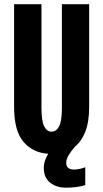

<svg xmlns="http://www.w3.org/2000/svg" viewBox="-20 -720 490 912"><path d="M385 74V159Q369.5 165 343.8 168.2Q318 171.5 294 171.5Q248 171.5 218 147.5Q188 123.5 188 78Q188 59 194 42Q200 25 209 10.5Q137 6 92 -45.8Q47 -97.5 47 -212.5V-700H177V-207.5Q177 -145 190 -119.8Q203 -94.5 225 -94.5Q247.5 -94.5 260.8 -119.8Q274 -145 274 -207.5V-700H403.5V-212.5Q403.5 -141 385.2 -94.5Q367 -48 335 -22.5Q319 -4 306.8 16Q294.5 36 294.5 53Q294.5 71 305 78.2Q315.5 85.5 331.5 85.5Q343.5 85.5 359.8 82Q376 78.5 385 74Z"/></svg>

Font: Trispace Condensed SemiBold
Style: Regular
Weight: 600
Width: 3
Designer: Tyler Finck
Foundry: Etcetera Type Company
Version: Version 1.210; ttfautohint (v1.8.3)